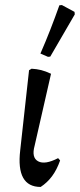

<svg xmlns="http://www.w3.org/2000/svg" viewBox="-20 -730 316 760"><path d="M141 10Q43 10 60 -135L95 -452L105 -458Q125 -457 143 -452.5Q161 -448 182 -438L117 -153Q104 -106 131 -91.5Q158 -77 210 -104L218 -95Q205 -58 186 -32.5Q167 -7 141 10ZM276 -673 179 -506 170 -505 140 -518Q161 -566 179.5 -613.5Q198 -661 215 -709L225 -710L275 -683Z"/></svg>

Font: Alegreya
Style: Italic
Weight: 400
Italic angle: -7°
Designer: Juan Pablo del Peral
Foundry: Huerta Tipografica
Version: Version 2.009